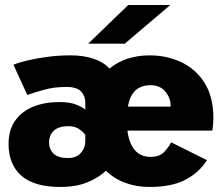

<svg xmlns="http://www.w3.org/2000/svg" viewBox="-20 -732 890 763"><path d="M220 11Q116 11 65 -33.8Q14 -78.5 14 -160.5Q14 -215.5 40.2 -252.5Q66.5 -289.5 112 -308Q157.5 -326.5 216 -326.5Q258.5 -326.5 284.8 -315.5Q311 -304.5 319 -296V-324Q319 -350.5 302.2 -368.5Q285.5 -386.5 243.5 -386.5Q195 -386.5 154.8 -375.2Q114.5 -364 88.5 -354.5L33.5 -474.5Q52.5 -483 87.8 -491.5Q123 -500 168 -506Q213 -512 261 -512Q311.5 -512 351.5 -498.8Q391.5 -485.5 415 -459.5Q447 -486 487.8 -499Q528.5 -512 574.5 -512Q643.5 -512 701.2 -484.5Q759 -457 793.5 -401.8Q828 -346.5 828 -262.5Q828 -250.5 826.8 -236.8Q825.5 -223 823.5 -213H486.5Q492 -164.5 515 -136.5Q538 -108.5 579 -108.5Q615 -108.5 634 -129.8Q653 -151 660 -166.5L802.5 -95.5Q772.5 -47.5 718 -18.2Q663.5 11 573 11Q523 11 478.5 -5.2Q434 -21.5 401 -53.5Q372.5 -26 327.2 -7.5Q282 11 220 11ZM488.5 -308.5H658V-312Q658 -342.5 637 -368Q616 -393.5 578.5 -393.5Q502.5 -393.5 488.5 -308.5ZM249.5 -104Q284 -104 301.5 -124.5Q319 -145 319 -170V-196Q311 -207.5 294.5 -219Q278 -230.5 253 -230.5Q212.5 -230.5 193.8 -212.5Q175 -194.5 175 -166Q175 -138.5 193.2 -121.2Q211.5 -104 249.5 -104ZM476 -558.5H330.5L489.5 -712H656.5Z"/></svg>

Font: Trispace
Style: Bold
Weight: 700
Designer: Tyler Finck
Foundry: Etcetera Type Company
Version: Version 1.210; ttfautohint (v1.8.3)